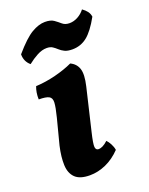

<svg xmlns="http://www.w3.org/2000/svg" viewBox="-131 -739 634 817"><g transform="rotate(-20 186.5 -330.5)"><path d="M133 9Q88 9 67 -11.5Q46 -32 44.5 -69Q43 -106 54 -154L84 -270Q95 -313 96 -334Q97 -355 83.5 -362Q70 -369 38 -369Q37 -401 47 -426Q91 -428 136.5 -439.5Q182 -451 216 -467Q242 -455 250.5 -429Q259 -403 247 -352L202 -162Q190 -112 191.5 -97.5Q193 -83 206 -83Q214 -83 224.5 -88Q235 -93 248 -105Q256 -97 263.5 -83Q271 -69 273 -55Q242 -23 206 -7Q170 9 133 9ZM246 -520Q224 -520 211 -526.5Q198 -533 189 -541.5Q180 -550 170 -556.5Q160 -563 144 -563Q123 -563 100.5 -551Q78 -539 57 -522Q33 -542 33 -575Q82 -632 114.5 -651Q147 -670 175 -670Q201 -670 215 -660Q229 -650 241 -639.5Q253 -629 273 -629Q292 -629 310.5 -639Q329 -649 342 -666Q355 -657 363 -646.5Q371 -636 373 -622Q342 -566 313 -543Q284 -520 246 -520Z"/></g></svg>

Font: Vollkorn
Style: Bold Italic
Weight: 700
Italic angle: -11°
Designer: Friedrich Althausen
Foundry: Friedrich Althausen
Version: Version 5.000; ttfautohint (v1.8.3)